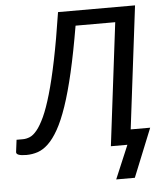

<svg xmlns="http://www.w3.org/2000/svg" viewBox="-94 -770 865 996"><g transform="rotate(-5 338.5 -271.5)"><path d="M646.5 -717 568 -78H669.5L567.5 174H470.5L544 0H458L536.5 -639H330Q306.5 -501 283 -399.2Q259.5 -297.5 235 -225.8Q210.5 -154 185 -108.8Q159.5 -63.5 132.5 -37.8Q105.5 -12 77 -2.5Q48.5 7 18 7Q-37 7 -34.5 -13L-26.5 -76H6.5Q24 -76 42.5 -83.5Q61 -91 80.2 -114.5Q99.5 -138 119.5 -181.2Q139.5 -224.5 160.2 -295.8Q181 -367 202.2 -470.2Q223.5 -573.5 245.5 -717Z"/></g></svg>

Font: Lato Medium
Style: Italic
Weight: 500
Italic angle: -7°
Designer: Lukasz Dziedzic
Foundry: tyPoland Lukasz Dziedzic
Version: Version 2.006; 2014-01-15